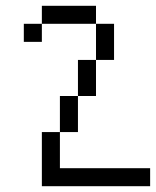

<svg xmlns="http://www.w3.org/2000/svg" viewBox="-20 -645 540 665"><path d="M500 0V-62.5H187.5Q187.5 -62.5 187.5 -187.5H125V0ZM187.5 -187.5H250Q250 -187.5 250 -312.5H187.5Q187.5 -312.5 187.5 -187.5ZM250 -312.5H312.5Q312.5 -312.5 312.5 -437.5H250Q250 -437.5 250 -312.5ZM312.5 -437.5H375Q375 -437.5 375 -562.5H312.5Q312.5 -562.5 312.5 -437.5ZM125 -562.5H62.5V-500H125ZM125 -562.5H312.5V-625H125Z"/></svg>

Font: BFUnifontExMono
Style: Regular
Weight: 500
Version: Version 15.0.06